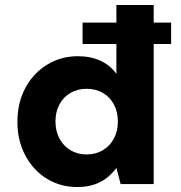

<svg xmlns="http://www.w3.org/2000/svg" viewBox="-20 -740 728 772"><path d="M312 -563V-649H668V-563ZM290 12Q222 12 167.5 -22Q113 -56 81.5 -115.5Q50 -175 50 -250Q50 -327 82 -386.5Q114 -446 169.5 -480Q225 -514 293 -514Q345 -514 384.5 -495.5Q424 -477 448 -443V-720H598V0H465L448 -65Q433 -44 411.5 -26.5Q390 -9 360.5 1.5Q331 12 290 12ZM328 -119Q365 -119 393.5 -136Q422 -153 438 -183Q454 -213 454 -251Q454 -290 438 -320Q422 -350 393.5 -366.5Q365 -383 328 -383Q292 -383 263.5 -366.5Q235 -350 219 -320Q203 -290 203 -252Q203 -213 219 -183Q235 -153 263.5 -136Q292 -119 328 -119Z"/></svg>

Font: DM Sans 16pt Black
Style: Regular
Weight: 900
Version: Version 4.004;gftools[0.9.30]